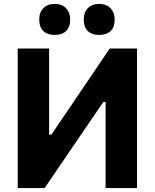

<svg xmlns="http://www.w3.org/2000/svg" viewBox="-20 -961 790 981"><path d="M70.5 0V-713H231V-273H242.5L358 -443.5Q401.5 -508 446.5 -574Q491.5 -640 540.5 -713H680V0H519.5V-440H508L391.5 -269.5Q338.5 -191.5 294 -126.2Q249.5 -61 208 0ZM486.5 -782.5Q450 -782.5 429 -802.2Q408 -822 408 -862.5Q408 -898 429 -919.5Q450 -941 487.5 -941Q524 -941 545 -918.8Q566 -896.5 566 -862.5Q566 -822 544.8 -802.2Q523.5 -782.5 486.5 -782.5ZM259 -782.5Q222.5 -782.5 201.5 -802.2Q180.5 -822 180.5 -862.5Q180.5 -898 201.8 -919.5Q223 -941 260 -941Q296.5 -941 317.5 -918.8Q338.5 -896.5 338.5 -862.5Q338.5 -822 317.5 -802.2Q296.5 -782.5 259 -782.5Z"/></svg>

Font: Commissioner
Style: Bold
Weight: 700
Designer: Kostas Bartsokas
Foundry: Kostas Bartsokas
Version: Version 1.000; ttfautohint (v1.8.3)